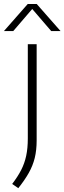

<svg xmlns="http://www.w3.org/2000/svg" viewBox="-48 -820 328 977"><path d="M45 137.5 14 116Q42 79.5 59.5 45.5Q77 11.5 85.2 -27Q93.5 -65.5 93.5 -115.5V-595H138.5V-105.5Q138.5 -56 128.8 -16.2Q119 23.5 98.2 60.2Q77.5 97 45 137.5ZM-28 -662 93 -799.5H139L260 -662H212.5L109 -782.5H123L19.5 -662Z"/></svg>

Font: Encode Sans SC Condensed Thin ExtraLight
Style: Regular
Weight: 250
Version: Version 3.002